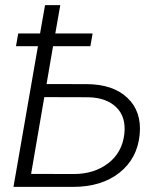

<svg xmlns="http://www.w3.org/2000/svg" viewBox="-20 -731 639 751"><path d="M333.5 -550.3H187.5L162.1 -402.3L319.3 -401.9Q422.4 -401.4 478.5 -348.1Q534.7 -294.9 526.4 -205.6Q517.6 -111.3 447.5 -55.7Q377.4 0 265.1 0H32.7L128.4 -550.3H42.5L51.3 -600.1H136.7L156.2 -710.9H215.8L196.3 -600.1H342.3ZM153.3 -351.1 101.6 -50.8 268.1 -50.3Q348.1 -50.3 403.1 -92.3Q458 -134.3 466.3 -207Q473.6 -273.4 435.3 -311Q397 -348.6 326.7 -350.6Z"/></svg>

Font: Roboto Light
Style: Italic
Weight: 300
Italic angle: -12°
Designer: Google
Version: Version 2.134; 2016; ttfautohint (v1.6)